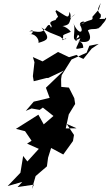

<svg xmlns="http://www.w3.org/2000/svg" viewBox="-20 -1219 753 1326"><path d="M528 -825 508 -840 457 -824 381 -860 274 -795 207 -825 218 -789 207 -693 213 -658 304 -681 312 -680 421 -732 297 -613 323 -543 213 -517 158 -453 198 -470 254 -460 276 -476 349 -418 282 -360 245 -427 90 -329 153 -313 198 -247 167 -227 248 -191 169 -104 140 -142 121 -26 33 66 134 37 101 73 214 56 200 87 226 -3 304 -70 312 -130 333 -197 417 -152 484 -245 491 -287 469 -320 441 -363 509 -333 434 -332 455 -429 499 -501 493 -541 456 -614 403 -619 402 -673 406 -700 474 -808 578 -855 597 -903 662 -916 613 -883 556 -812ZM618 -1103C626 -1070 602 -1093 532 -1047C528 -1084 606 -1070 531 -1049C567 -992 523 -972 486 -1060C513 -1002 455 -911 535 -955C507 -874 480 -875 555 -889C553 -964 481 -901 518 -979C549 -959 491 -954 501 -939C602 -910 620 -947 587 -1009C621 -1034 661 -989 700 -1076C633 -1076 671 -1010 657 -1023C740 -1095 707 -1108 705 -1089C628 -1089 687 -1077 675 -1121C638 -1149 669 -1179 676 -1199L662 -1153ZM381 -1103C332 -1061 396 -1041 420 -1095C343 -1075 309 -1074 337 -1039C328 -1006 332 -1070 305 -1037C267 -969 216 -1016 180 -1000C223 -1029 207 -978 184 -982C214 -991 252 -954 246 -923C307 -942 334 -950 266 -1029C316 -993 327 -994 412 -959C401 -977 430 -965 387 -980C425 -914 467 -977 409 -941C432 -986 385 -965 469 -999C448 -1030 404 -1045 403 -1038C494 -1047 436 -1086 500 -1121C436 -1071 485 -1091 460 -1137C453 -1084 446 -1103 369 -1149L363 -1141Z"/></svg>

Font: Hussar Lance
Style: Italic
Weight: 700
Foundry: Cannot Into Space Fonts, PlusOne Fonts
Version: Version 2.27